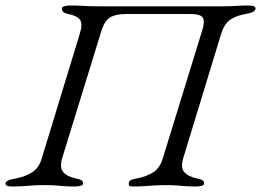

<svg xmlns="http://www.w3.org/2000/svg" viewBox="-40 -673 949 698"><path d="M4 5Q-8 5 -14 2.5Q-20 0 -20 -6Q-20 -18 16 -24Q53 -31 77.5 -47Q102 -63 112 -98L250 -550Q261 -585 251.5 -600Q242 -615 209 -622Q194 -625 189.5 -630Q185 -635 185 -642Q185 -648 194 -650.5Q203 -653 215 -653Q240 -653 256 -652Q272 -651 287 -650.5Q302 -650 323 -650Q379 -650 431 -650Q483 -650 538 -650Q597 -650 651 -650Q705 -650 763 -650Q783 -650 796.5 -650.5Q810 -651 825 -652Q840 -653 865 -653Q877 -653 883 -650.5Q889 -648 889 -642Q889 -628 852 -622Q815 -615 795 -600Q775 -585 764 -550L626 -98Q616 -63 630 -47Q644 -31 677 -24Q692 -21 697 -17Q702 -13 702 -6Q702 0 693 2.5Q684 5 672 5Q647 5 631 3.5Q615 2 600 1Q585 0 564 0Q541 0 523 1Q505 2 487 3.5Q469 5 444 5Q432 5 430 2.5Q428 0 428 -6Q428 -13 433.5 -17Q439 -21 456 -24Q493 -31 517.5 -47Q542 -63 552 -98L695 -562Q706 -597 697 -609.5Q688 -622 654 -622Q621 -622 591.5 -622Q562 -622 529 -622Q499 -622 473 -622Q447 -622 417 -622Q380 -622 360 -609.5Q340 -597 329 -562L186 -98Q176 -63 190 -47Q204 -31 237 -24Q252 -21 257 -17Q262 -13 262 -6Q262 0 253 2.5Q244 5 232 5Q207 5 191 3.5Q175 2 160 1Q145 0 124 0Q101 0 83 1Q65 2 47 3.5Q29 5 4 5Z"/></svg>

Font: EB Garamond
Style: Italic
Weight: 400
Italic angle: -17.2°
Designer: Georg Duffner and Octavio Pardo
Foundry: Georg Duffner
Version: Version 1.001